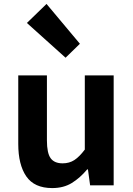

<svg xmlns="http://www.w3.org/2000/svg" viewBox="-20 -944 677 978"><path d="M246 14Q155 14 114 -45.5Q73 -105 73 -211V-560H219V-229Q219 -164 238 -138Q257 -112 299 -112Q333 -112 358.5 -128.5Q384 -145 412 -182V-560H559V0H439L428 -81H424Q388 -38 346 -12Q304 14 246 14ZM314 -650 117 -827 217 -924 387 -721Z"/></svg>

Font: Noto Sans KR
Style: Bold
Weight: 700
Designer: Ryoko NISHIZUKA  (kana, bopomofo & ideographs); Paul D. Hunt (Latin, Greek & Cyrillic); Sandoll Communications , Soo-you
Foundry: Adobe
Version: Version 2.004-H2;hotconv 1.0.118;makeotfexe 2.5.65603